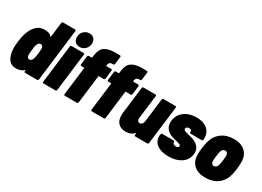

<svg xmlns="http://www.w3.org/2000/svg" viewBox="-22 -1441 2927 2147"><g transform="rotate(30 1441.5 -367.5)"><path d="M375 -700H528Q535 -700 538.5 -696Q542 -692 541 -685L459 -15Q458 -8 453.5 -4Q449 0 442 0H289Q282 0 278.5 -4Q275 -8 276 -15L278 -25Q278 -28 276 -29Q274 -30 272 -27Q233 8 171 8Q105 8 71.5 -45Q38 -98 38 -187Q38 -212 45 -271Q49 -302 53 -321Q57 -340 64 -366Q88 -443 131.5 -485.5Q175 -528 237 -528Q267 -528 290 -521Q313 -514 329 -494Q331 -492 333 -493Q335 -494 336 -497L359 -685Q360 -692 364 -696Q368 -700 375 -700ZM302 -225 307 -262Q308 -271 310 -290.5Q312 -310 312 -325Q312 -344 303 -355.5Q294 -367 279 -367Q250 -367 235 -322Q232 -312 230.5 -299Q229 -286 228 -281Q228 -275 226 -261Q225 -253 223 -233.5Q221 -214 221 -198Q221 -178 229.5 -165.5Q238 -153 253 -153Q268 -153 280 -166Q292 -179 297 -201Q301 -217 302 -225Z M589 -635Q589 -682 619 -712.5Q649 -743 692 -743Q729 -743 751 -721Q773 -699 773 -664Q773 -618 743 -586.5Q713 -555 669 -555Q633 -555 611 -577.5Q589 -600 589 -635ZM513 -15 573 -505Q574 -512 578 -516Q582 -520 589 -520H742Q749 -520 752.5 -516Q756 -512 755 -505L695 -15Q694 -8 689.5 -4Q685 0 679 0H525Q519 0 515.5 -4Q512 -8 513 -15Z M1112 -505 1099 -395Q1098 -388 1093.5 -384Q1089 -380 1082 -380H1021Q1016 -380 1016 -375L972 -15Q971 -8 966.5 -4Q962 0 955 0H802Q795 0 791.5 -4Q788 -8 789 -15L833 -375Q835 -380 829 -380H794Q788 -380 784.5 -384Q781 -388 782 -395L795 -505Q796 -512 800.5 -516Q805 -520 812 -520H846Q852 -520 852 -525L856 -556Q866 -636 912.5 -668.5Q959 -701 1052 -701Q1078 -701 1092 -700H1108Q1115 -700 1118.5 -696Q1122 -692 1121 -685L1109 -590Q1108 -583 1104 -579Q1100 -575 1093 -575H1076Q1041 -571 1036 -539L1034 -525Q1034 -520 1038 -520H1100Q1106 -520 1109.5 -516Q1113 -512 1112 -505Z M1460 -505 1447 -395Q1446 -388 1441.5 -384Q1437 -380 1430 -380H1369Q1364 -380 1364 -375L1320 -15Q1319 -8 1314.5 -4Q1310 0 1303 0H1150Q1143 0 1139.5 -4Q1136 -8 1137 -15L1181 -375Q1183 -380 1177 -380H1142Q1136 -380 1132.5 -384Q1129 -388 1130 -395L1143 -505Q1144 -512 1148.5 -516Q1153 -520 1160 -520H1194Q1200 -520 1200 -525L1204 -556Q1214 -636 1260.5 -668.5Q1307 -701 1400 -701Q1426 -701 1440 -700H1456Q1463 -700 1466.5 -696Q1470 -692 1469 -685L1457 -590Q1456 -583 1452 -579Q1448 -575 1441 -575H1424Q1389 -571 1384 -539L1382 -525Q1382 -520 1386 -520H1448Q1454 -520 1457.5 -516Q1461 -512 1460 -505Z M1775 -520H1928Q1935 -520 1938.5 -516Q1942 -512 1941 -505L1881 -15Q1880 -8 1875.5 -4Q1871 0 1865 0H1711Q1705 0 1701.5 -4Q1698 -8 1699 -15L1701 -35Q1702 -38 1700 -39Q1698 -40 1696 -37Q1658 8 1587 8Q1529 8 1493 -26.5Q1457 -61 1457 -128Q1457 -150 1459 -162L1501 -505Q1502 -512 1506 -516Q1510 -520 1517 -520H1670Q1677 -520 1680.5 -516Q1684 -512 1683 -505L1646 -203L1645 -192Q1645 -174 1654 -163.5Q1663 -153 1677 -153Q1695 -153 1707 -166.5Q1719 -180 1722 -203L1759 -505Q1760 -512 1764.5 -516Q1769 -520 1775 -520Z M1940 -135Q1940 -148 1941 -155L1942 -161Q1943 -168 1947.5 -172Q1952 -176 1958 -176H2104Q2110 -176 2114 -173Q2118 -170 2117 -164Q2115 -148 2127 -139Q2139 -130 2157 -130Q2173 -130 2183 -136.5Q2193 -143 2193 -154Q2193 -167 2179 -173Q2165 -179 2132 -187Q2083 -198 2058 -209Q1971 -246 1971 -333Q1971 -347 1972 -355Q1982 -435 2044.5 -481.5Q2107 -528 2200 -528Q2288 -528 2339 -485.5Q2390 -443 2390 -371Q2390 -355 2389 -347Q2388 -342 2383.5 -339Q2379 -336 2373 -336H2232Q2225 -336 2221.5 -340Q2218 -344 2219 -351V-352Q2221 -367 2212 -375Q2203 -383 2186 -383Q2170 -383 2158.5 -374Q2147 -365 2147 -353Q2147 -339 2164 -331Q2181 -323 2215 -316Q2222 -314 2237 -310.5Q2252 -307 2264 -303Q2317 -285 2347.5 -255Q2378 -225 2378 -174Q2378 -162 2377 -155Q2367 -78 2303 -35Q2239 8 2142 8Q2047 8 1993.5 -30.5Q1940 -69 1940 -135Z M2415 -176Q2415 -209 2421 -261Q2426 -308 2438 -350Q2460 -432 2524.5 -480Q2589 -528 2683 -528Q2776 -528 2828 -480Q2880 -432 2882 -351Q2883 -319 2877 -262Q2872 -220 2863 -179Q2842 -91 2777.5 -41.5Q2713 8 2616 8Q2521 8 2468 -41Q2415 -90 2415 -176ZM2684 -201Q2688 -216 2690.5 -235Q2693 -254 2694 -261Q2698 -304 2699 -322Q2698 -343 2688.5 -355Q2679 -367 2662 -367Q2644 -367 2631.5 -355Q2619 -343 2614 -322Q2611 -310 2604 -261Q2603 -253 2601 -234.5Q2599 -216 2599 -201Q2599 -179 2608.5 -166Q2618 -153 2636 -153Q2653 -153 2666 -166Q2679 -179 2684 -201Z"/></g></svg>

Font: Barlow Semi Condensed Black
Style: Italic
Weight: 900
Width: 4
Italic angle: -7°
Designer: Jeremy Tribby
Foundry: Tribby Type
Version: Version 1.408